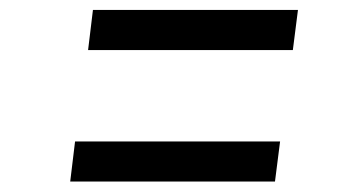

<svg xmlns="http://www.w3.org/2000/svg" viewBox="-20 -506 709 376"><path d="M162 -486.5H563.5L553.5 -408H152.5ZM127 -229H528.5L518.5 -150.5H117.5Z"/></svg>

Font: Merriweather 28pt SemiBold
Style: Italic
Weight: 600
Italic angle: -7.8°
Version: Version 2.101